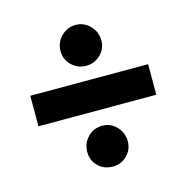

<svg xmlns="http://www.w3.org/2000/svg" viewBox="-81 -561 631 650"><g transform="rotate(-15 235.0 -236.0)"><path d="M442 -185H29V-292H442ZM166 -58Q166 -88 186.5 -109.5Q207 -131 238 -131Q267 -131 287.5 -109.5Q308 -88 308 -58Q308 -29 287.5 -8.5Q267 12 238 12Q207 12 186.5 -8Q166 -28 166 -58ZM167 -411Q167 -441 188 -462.5Q209 -484 239 -484Q268 -484 289 -462.5Q310 -441 310 -411Q310 -382 289 -361.5Q268 -341 239 -341Q209 -341 188 -361.5Q167 -382 167 -411Z"/></g></svg>

Font: Tajawal ExtraBold
Style: Regular
Weight: 800
Designer: Boutros Fonts
Foundry: Created by Boutros International 2017
Version: Version 1.700